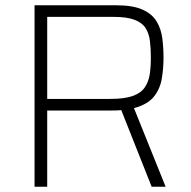

<svg xmlns="http://www.w3.org/2000/svg" viewBox="-20 -708 724 728"><path d="M111 0V-688H420Q484 -688 520.5 -671.5Q557 -655 574 -626.5Q591 -598 595.5 -562.5Q600 -527 600 -489Q600 -449 593.5 -410Q587 -371 563.5 -341.5Q540 -312 488 -298L608 0H555L436 -300L453 -293Q446 -291 435 -290Q424 -289 402 -289H159V0ZM159 -333H398Q452 -333 483 -344Q514 -355 528.5 -376Q543 -397 547.5 -425Q552 -453 552 -489Q552 -524 548.5 -552.5Q545 -581 532 -601.5Q519 -622 490 -633Q461 -644 411 -644H159Z"/></svg>

Font: Saira Thin ExtraLight
Style: Regular
Weight: 250
Version: Version 1.101